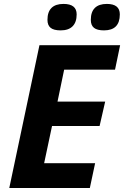

<svg xmlns="http://www.w3.org/2000/svg" viewBox="-20 -940 621 960"><path d="M177.2 -713.9H580.6L555.2 -591.8H300.8L267.6 -432.1H505.9L478 -310.1H240.2L200.7 -124H455.6L429.2 0H26.4ZM217.3 -840.8Q217.3 -880.4 237.5 -900.4Q257.8 -920.4 297.4 -920.4Q363.3 -920.4 363.3 -868.2Q363.3 -829.1 343 -808.6Q322.8 -788.1 283.2 -788.1Q249 -788.1 233.2 -800.8Q217.3 -813.5 217.3 -840.8ZM434.1 -840.8Q434.1 -880.4 454.3 -900.4Q474.6 -920.4 514.2 -920.4Q579.1 -920.4 579.1 -868.2Q579.1 -788.1 500 -788.1Q465.8 -788.1 450 -800.8Q434.1 -813.5 434.1 -840.8Z"/></svg>

Font: Viking Open Sans
Style: Bold Italic
Weight: 700
Italic angle: -12°
Foundry: Ascender Corporation
Version: Version 2.000